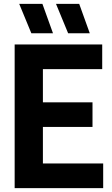

<svg xmlns="http://www.w3.org/2000/svg" viewBox="-20 -969 577 989"><path d="M55.5 0V-740H506.5V-613H201V-442H456.5V-315H201V-127H511.5V0ZM331 -797.5 268.5 -949H388L442.5 -797.5ZM141.5 -797.5 79 -949H198.5L253 -797.5Z"/></svg>

Font: Encode Sans Cnd
Style: Bold
Weight: 700
Width: 3
Designer: Multiple Designers
Foundry: Impallari Type
Version: Version 3.002; ttfautohint (v1.8.3) -l 8 -r 50 -G 200 -x 14 